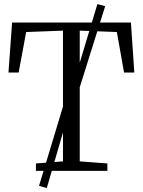

<svg xmlns="http://www.w3.org/2000/svg" viewBox="-20 -856 716 962"><path d="M295.5 -47.5V-702.5L111 -695.5L73.5 -492.5H22.5L40.5 -743H636L653 -492.5H601.5L565.5 -695.5L379.5 -702.5V-47.5L518 -37V0H160V-37ZM175.5 75.5 314 -383 340.5 -412.5 468 -835.5 507 -825 374.5 -402.5 347.5 -371 214.5 86Z"/></svg>

Font: Merriweather 48pt Light
Style: Regular
Weight: 300
Version: Version 2.100